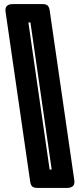

<svg xmlns="http://www.w3.org/2000/svg" viewBox="-20 -830 387 940"><path d="M224 -774 344 54Q346 73 336.5 81.5Q327 90 308 90H163Q144 90 136.5 81.5Q129 73 127 54L7 -774Q5 -793 14.5 -801.5Q24 -810 43 -810H188Q207 -810 214.5 -801.5Q222 -793 224 -774ZM129 -720H119L223 0H233Z"/></svg>

Font: Bungee Inline
Style: Regular
Weight: 400
Designer: David Jonathan Ross
Foundry: David Jonathan Ross
Version: Version 1.001;PS 1.0;hotconv 1.0.72;makeotf.lib2.5.5900